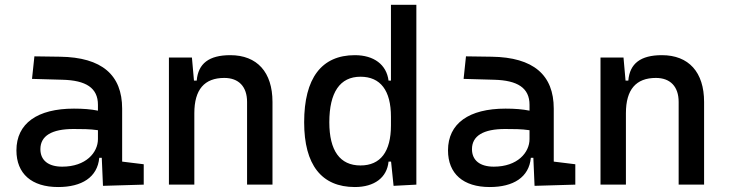

<svg xmlns="http://www.w3.org/2000/svg" viewBox="-20 -752 2970 782"><path d="M399.4 4.9 565.4 0V-83L477.5 -93.8V-309.6C477.5 -446.3 395.5 -518.6 224.6 -521L120.1 -522.5L110.4 -430.7L234.4 -427.2C330.1 -424.8 378.9 -394 378.9 -325.2V-301.3C350.6 -307.1 318.4 -309.6 281.2 -309.6C131.8 -309.6 46.9 -249 46.9 -139.6C46.9 -44.4 108.9 9.8 216.8 9.8C313 9.8 377 -29.8 384.3 -109.4H394.5ZM378.9 -221.7V-185.5C378.9 -130.9 330.1 -73.2 233.4 -73.2C176.8 -73.2 144.5 -99.1 144.5 -144.5C144.5 -198.7 190.9 -226.6 279.3 -226.6C313 -226.6 345.7 -226.6 378.9 -221.7Z M986.3 0H1089.8V-336.9C1089.8 -458 1027.3 -527.3 918 -527.3C831.1 -527.3 787.1 -493.2 781.2 -423.8H770L761.7 -517.6H668V0H771.5V-291C771.5 -387.2 812.5 -434.6 893.6 -434.6C952.1 -434.6 986.3 -399.4 986.3 -336.9Z M1425.3 9.8C1504.9 9.8 1556.2 -28.8 1562.5 -93.8H1572.8L1583 4.9L1675.8 0V-732.4H1572.3V-423.8H1562.5C1554.2 -488.8 1502.9 -527.3 1425.3 -527.3C1289.6 -527.3 1218.8 -433.6 1218.8 -253.9C1218.8 -80.6 1289.6 9.8 1425.3 9.8ZM1572.3 -241.2C1572.3 -134.3 1529.8 -78.1 1448.2 -78.1C1364.7 -78.1 1321.3 -138.2 1321.3 -253.9C1321.3 -376 1364.7 -439.5 1448.2 -439.5C1529.8 -439.5 1572.3 -383.3 1572.3 -276.4Z M2157.2 4.9 2323.2 0V-83L2235.4 -93.8V-309.6C2235.4 -446.3 2153.3 -518.6 1982.4 -521L1877.9 -522.5L1868.2 -430.7L1992.2 -427.2C2087.9 -424.8 2136.7 -394 2136.7 -325.2V-301.3C2108.4 -307.1 2076.2 -309.6 2039.1 -309.6C1889.6 -309.6 1804.7 -249 1804.7 -139.6C1804.7 -44.4 1866.7 9.8 1974.6 9.8C2070.8 9.8 2134.8 -29.8 2142.1 -109.4H2152.3ZM2136.7 -221.7V-185.5C2136.7 -130.9 2087.9 -73.2 1991.2 -73.2C1934.6 -73.2 1902.3 -99.1 1902.3 -144.5C1902.3 -198.7 1948.7 -226.6 2037.1 -226.6C2070.8 -226.6 2103.5 -226.6 2136.7 -221.7Z M2744.1 0H2847.7V-336.9C2847.7 -458 2785.2 -527.3 2675.8 -527.3C2588.9 -527.3 2544.9 -493.2 2539.1 -423.8H2527.8L2519.5 -517.6H2425.8V0H2529.3V-291C2529.3 -387.2 2570.3 -434.6 2651.4 -434.6C2710 -434.6 2744.1 -399.4 2744.1 -336.9Z"/></svg>

Font: Cascadia Code PL
Style: Regular
Weight: 400
Monospace: yes
Designer: Aaron Bell
Foundry: Saja Typeworks
Version: Version 2404.023